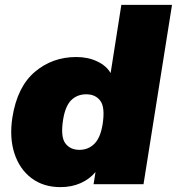

<svg xmlns="http://www.w3.org/2000/svg" viewBox="-20 -756 726 788"><path d="M228 12Q158 12 109 -25Q60 -62 39 -127Q18 -192 31 -275Q51 -400 123 -461Q195 -522 293 -522Q341 -522 379 -504Q417 -486 434 -456L478 -736H686L569 0H364L372 -50Q348 -21 311 -4.5Q274 12 228 12ZM306 -141Q342 -141 367 -165.5Q392 -190 401 -245Q412 -315 392 -342Q372 -369 334 -369Q297 -369 272.5 -345Q248 -321 239 -265Q228 -195 248 -168Q268 -141 306 -141Z"/></svg>

Font: Mulish ExtraBlack
Style: Italic
Weight: 1000
Italic angle: -9°
Designer: Vernon Adams
Foundry: Vernon Adams
Version: Version 3.603; ttfautohint (v1.8.3)